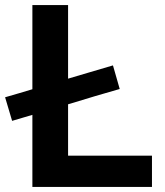

<svg xmlns="http://www.w3.org/2000/svg" viewBox="-34 -733 647 753"><path d="M93 0V-282.5Q73.5 -277 54 -271Q34 -265 13.5 -259L-14 -351.5Q14 -359.5 41 -367.5Q67.5 -375.5 93 -383V-713H233V-424.5Q273 -436 317.5 -449.5Q361.5 -462.5 409 -476.5L435.5 -384Q386 -369.5 339 -356Q292 -342 250 -329L233 -324V-122.5H562V0Z"/></svg>

Font: Heraclito SemiBold
Style: Regular
Weight: 600
Designer: Kostas Bartsokas (font) & Cristiano Sobral (main changes)
Foundry: Kostas Bartsokas (font) & Cristiano Sobral (main changes)
Version: Version 1.00;July 8, 2020;FontCreator 13.0.0.2655 64-bit